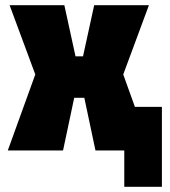

<svg xmlns="http://www.w3.org/2000/svg" viewBox="-20 -580 654 740"><path d="M10 0 116 -293 17 -560H228L271 -363H300L343 -560H554L455 -293L500 -168H604V140H459V0H348L305 -203H266L223 0Z"/></svg>

Font: Tektur SemiCondensed ExtraBold
Style: Regular
Weight: 800
Width: 4
Designer: Adam Jagosz
Foundry: Adam Jagosz
Version: Version 1.005;gftools[0.9.30]